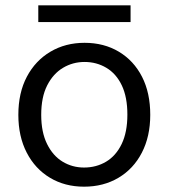

<svg xmlns="http://www.w3.org/2000/svg" viewBox="-20 -690 636 722"><path d="M296 12Q224 12 168 -21.5Q112 -55 80.5 -116Q49 -177 49 -258Q49 -341 81 -401.5Q113 -462 169.5 -495.5Q226 -529 298 -529Q371 -529 427 -495.5Q483 -462 514 -401.5Q545 -341 545 -258Q545 -177 513.5 -116Q482 -55 425.5 -21.5Q369 12 296 12ZM296 -60Q342 -60 379 -82Q416 -104 437.5 -148.5Q459 -193 459 -259Q459 -325 438 -369Q417 -413 380 -435Q343 -457 298 -457Q254 -457 217 -435Q180 -413 157.5 -369Q135 -325 135 -258Q135 -193 157 -148.5Q179 -104 215.5 -82Q252 -60 296 -60ZM124 -607V-670H471V-607Z"/></svg>

Font: DM Sans 11pt
Style: Regular
Weight: 400
Version: Version 4.004;gftools[0.9.30]